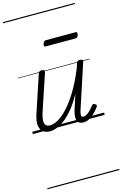

<svg xmlns="http://www.w3.org/2000/svg" viewBox="-208 -1089 1062 1667"><g transform="rotate(-15 323.0 -255.0)"><path d="M152 16Q116 16 91 -2.5Q66 -21 60.5 -60.5Q55 -100 76 -162L186 -494Q191 -506 197 -510.5Q203 -515 217 -515Q233 -515 239 -509Q245 -503 241 -491L130 -159Q117 -118 116 -90Q115 -62 127.5 -48Q140 -34 166 -34Q198 -34 238.5 -57Q279 -80 325.5 -129.5Q372 -179 421 -259.5Q470 -340 517 -455L530 -495Q534 -508 540.5 -512Q547 -516 560 -516Q577 -516 583.5 -510.5Q590 -505 585 -493L456 -101Q448 -76 446 -61Q444 -46 448.5 -39Q453 -32 464 -32Q481 -32 498.5 -44Q516 -56 532.5 -73.5Q549 -91 562 -108Q569 -116 575.5 -116Q582 -116 590 -110Q600 -104 601 -97.5Q602 -91 597 -85Q585 -68 563.5 -44Q542 -20 513.5 -2Q485 16 452 16Q428 16 414 6.5Q400 -3 395.5 -20.5Q391 -38 394 -62.5Q397 -87 406 -115L448 -243Q409 -172 369 -122.5Q329 -73 290.5 -42.5Q252 -12 217 2Q182 16 152 16ZM307 -706Q295 -706 292.5 -712.5Q290 -719 293 -731Q297 -744 303.5 -751Q310 -758 321 -758H586Q598 -758 600 -751Q602 -744 599 -731Q596 -718 589 -712Q582 -706 571 -706ZM0 486H646V496H0ZM0 -20H646V0H0ZM0 -505H646V-500H0ZM0 -1006H646V-996H0Z"/></g></svg>

Font: Playwrite CA Guides
Style: Regular
Weight: 400
Designer: Veronika Burian, José Scaglione
Foundry: TypeTogether
Version: Version 1.003